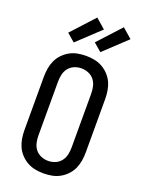

<svg xmlns="http://www.w3.org/2000/svg" viewBox="-180 -1063 860 1153"><g transform="rotate(20 250.0 -487.0)"><path d="M250 8Q223 8 196.5 3Q170 -2 146.5 -15Q123 -28 104 -48Q85 -68 74 -92Q63 -116 58.5 -143Q54 -170 54 -196V-539Q54 -565 58.5 -592Q63 -619 74 -643Q85 -667 104 -687Q123 -707 146.5 -720Q170 -733 196.5 -738Q223 -743 250 -743Q277 -743 303.5 -738Q330 -733 353.5 -720Q377 -707 396 -687Q415 -667 426 -643Q437 -619 441.5 -592Q446 -565 446 -539V-196Q446 -170 441.5 -143Q437 -116 426 -92Q415 -68 396 -48Q377 -28 353.5 -15Q330 -2 303.5 3Q277 8 250 8ZM250 -72Q273 -72 295 -81Q317 -90 331.5 -108.5Q346 -127 351 -150Q356 -173 356 -196V-539Q356 -562 351 -585Q346 -608 331.5 -626.5Q317 -645 295 -654Q273 -663 250 -663Q227 -663 205 -654Q183 -645 168.5 -626.5Q154 -608 149 -585Q144 -562 144 -539V-196Q144 -173 149 -150Q154 -127 168.5 -108.5Q183 -90 205 -81Q227 -72 250 -72ZM322 -793 271 -837 404 -982 466 -928ZM152 -793 101 -837 234 -982 296 -928Z"/></g></svg>

Font: Iosevka Fixed Medium
Style: Regular
Weight: 500
Monospace: yes
Designer: Belleve Invis
Foundry: Belleve Invis
Version: Version 32.3.0